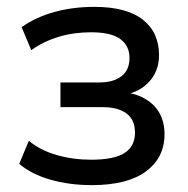

<svg xmlns="http://www.w3.org/2000/svg" viewBox="-20 -530 548 559"><path d="M247 9Q182 9 126.5 -7Q71 -23 36 -53L64 -120Q98 -92 145.5 -78.5Q193 -65 245 -65Q312 -65 342.5 -84.5Q373 -104 373 -144Q373 -181 348.5 -199.5Q324 -218 279 -218H156V-290H270Q310 -290 333.5 -308Q357 -326 357 -361Q357 -397 330 -416.5Q303 -436 245 -436Q195 -436 151.5 -423Q108 -410 71 -384L43 -451Q84 -480 138 -495Q192 -510 255 -510Q348 -510 395.5 -473Q443 -436 443 -369Q443 -325 416 -294Q389 -263 343 -254V-261Q379 -257 405.5 -240.5Q432 -224 445.5 -198.5Q459 -173 459 -139Q459 -71 405 -31Q351 9 247 9Z"/></svg>

Font: Nunitoga
Style: Medium
Weight: 500
Designer: Vernon Adams
Foundry: Vernon Adams
Version: Version 1.0